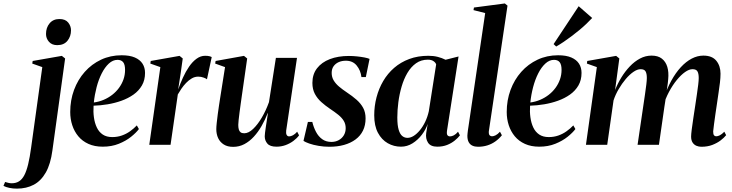

<svg xmlns="http://www.w3.org/2000/svg" viewBox="-148 -837 4231 1110"><path d="M155 32.5Q144.5 111.5 116.8 160.2Q89 209 46.8 231.2Q4.5 253.5 -50 253.5Q-73.5 253.5 -93.8 249.2Q-114 245 -128 237.5L-118.5 215Q-109.5 218 -99.5 220.2Q-89.5 222.5 -80 222.5Q-55.5 222.5 -37.8 211.2Q-20 200 -7.2 175.5Q5.5 151 15 111.5Q24.5 72 32 16L96.5 -449L38.5 -469.5L41 -484.5L209.5 -514L228.5 -499ZM183 -576Q152 -576 135 -595.5Q118 -615 118 -640.5Q118 -677.5 138.8 -702.2Q159.5 -727 195.5 -727Q230 -727 246.2 -706.8Q262.5 -686.5 262.5 -662Q262.5 -626.5 242 -601.2Q221.5 -576 183 -576Z M655 -91Q640 -70.5 610.2 -46.5Q580.5 -22.5 539 -5.8Q497.5 11 446 11Q399 11 363.5 -5Q328 -21 304.8 -49Q281.5 -77 269.8 -113Q258 -149 258 -189.5Q258 -257.5 280 -317Q302 -376.5 342 -421.5Q382 -466.5 436.2 -492Q490.5 -517.5 555 -517.5Q602 -517.5 631.8 -504.5Q661.5 -491.5 676 -468.8Q690.5 -446 690.5 -415.5Q690.5 -374 672.5 -343Q654.5 -312 623.8 -290.2Q593 -268.5 554.8 -254.8Q516.5 -241 474.5 -234Q432.5 -227 393 -226Q390.5 -191 395 -158.2Q399.5 -125.5 411.8 -99.8Q424 -74 446 -59.2Q468 -44.5 501 -44.5Q530.5 -44.5 556.2 -53.5Q582 -62.5 603.8 -78Q625.5 -93.5 643 -112ZM531.5 -491Q504.5 -491 481.2 -469.5Q458 -448 440 -412.5Q422 -377 410.5 -333Q399 -289 394.5 -244.5Q424.5 -248.5 451.5 -260Q478.5 -271.5 501 -289Q523.5 -306.5 540 -329Q556.5 -351.5 565.8 -377.8Q575 -404 575 -433Q575 -464 564 -477.5Q553 -491 531.5 -491Z M715 0 779 -449 721 -469.5 723.5 -484.5 890 -514 908.5 -499 896.5 -413.5 882 -319.5Q894 -354 909.8 -388.5Q925.5 -423 945 -451.5Q964.5 -480 988 -497.2Q1011.5 -514.5 1038 -514.5Q1053.5 -514.5 1062.8 -512Q1072 -509.5 1076 -507L1048.5 -378.5Q1045 -382.5 1029.8 -388.2Q1014.5 -394 998 -394Q978.5 -394 960.8 -383.8Q943 -373.5 927.8 -357.5Q912.5 -341.5 900.5 -323.8Q888.5 -306 880 -291L838 0Z M1200 12Q1167 12 1145.5 -1.8Q1124 -15.5 1113.2 -38.5Q1102.5 -61.5 1102.5 -90.5Q1102.5 -103.5 1105 -127Q1107.5 -150.5 1111 -177.2Q1114.5 -204 1118.2 -227.8Q1122 -251.5 1124 -265.5L1153 -449L1096 -469.5L1098.5 -484.5L1262.5 -514L1281 -499L1249.5 -279Q1247 -261 1243.5 -236.2Q1240 -211.5 1236.8 -186.8Q1233.5 -162 1231.5 -142.5Q1229.5 -123 1229.5 -115Q1229.5 -99.5 1232.5 -88.8Q1235.5 -78 1243 -72.2Q1250.5 -66.5 1264 -66.5Q1289 -66.5 1315.5 -91.8Q1342 -117 1366 -158Q1390 -199 1407 -246.5L1447 -502.5H1569L1506.5 -82Q1504.5 -66 1509.2 -57.2Q1514 -48.5 1523.5 -48.5Q1533.5 -48.5 1546 -55.2Q1558.5 -62 1570 -75.5L1581 -54.5Q1568 -37 1547.8 -22Q1527.5 -7 1502.8 2Q1478 11 1450.5 11Q1413 11 1397.8 -6.8Q1382.5 -24.5 1382.5 -49Q1382.5 -54.5 1384.2 -69.5Q1386 -84.5 1389 -104.5Q1392 -124.5 1395.2 -145.2Q1398.5 -166 1401 -182.5H1399.5Q1384.5 -144 1364.5 -109Q1344.5 -74 1319.5 -46.8Q1294.5 -19.5 1264.8 -3.8Q1235 12 1200 12Z M1967 -391.5H1941.5Q1937 -430 1914.2 -458Q1891.5 -486 1851.5 -486Q1828.5 -486 1810 -477.8Q1791.5 -469.5 1780.5 -454Q1769.5 -438.5 1769.5 -415.5Q1769.5 -391.5 1781 -372.2Q1792.5 -353 1812 -336.5Q1831.5 -320 1855.5 -304Q1889.5 -281.5 1914 -259.8Q1938.5 -238 1952 -212.5Q1965.5 -187 1965.5 -152.5Q1965.5 -112.5 1950.5 -82Q1935.5 -51.5 1907.5 -30.8Q1879.5 -10 1841 0.8Q1802.5 11.5 1756 11.5Q1724.5 11.5 1693.8 6.2Q1663 1 1639.8 -7.2Q1616.5 -15.5 1606.5 -22.5L1632 -132H1657.5Q1665 -101 1678.8 -74.8Q1692.5 -48.5 1714.5 -32.5Q1736.5 -16.5 1768 -16.5Q1791.5 -16.5 1810.2 -26.8Q1829 -37 1839.8 -55Q1850.5 -73 1850.5 -96Q1850.5 -120 1839.2 -138.5Q1828 -157 1807.5 -173.5Q1787 -190 1759 -208.5Q1733 -226 1709.8 -246.8Q1686.5 -267.5 1672.2 -294.5Q1658 -321.5 1658 -357.5Q1658 -407.5 1684.8 -442.2Q1711.5 -477 1759 -495.2Q1806.5 -513.5 1869 -513.5Q1892 -513.5 1915.8 -511Q1939.5 -508.5 1959 -504.8Q1978.5 -501 1988.5 -496.5Z M2436.5 -83Q2433.5 -63 2438.5 -55.8Q2443.5 -48.5 2454 -48.5Q2464 -48.5 2476 -54.8Q2488 -61 2500 -75.5L2511 -54.5Q2500 -40 2481 -24.5Q2462 -9 2436.8 1Q2411.5 11 2380 11Q2341.5 11 2326.5 -12.2Q2311.5 -35.5 2316 -68L2324.5 -120.5Q2314 -88.5 2291 -58.2Q2268 -28 2237 -8.5Q2206 11 2170 11Q2129 11 2093.8 -9Q2058.5 -29 2037 -69.2Q2015.5 -109.5 2015.5 -170.5Q2015.5 -224 2028.8 -274.5Q2042 -325 2067.5 -368.5Q2093 -412 2130.8 -444.8Q2168.5 -477.5 2218.2 -496Q2268 -514.5 2328.5 -514.5Q2358.5 -514.5 2382.8 -508.2Q2407 -502 2428 -491.5L2503 -510.5ZM2373.5 -464.5Q2370.5 -475 2358.2 -483.5Q2346 -492 2325.5 -492Q2286.5 -492 2257.2 -471.2Q2228 -450.5 2207.2 -415.2Q2186.5 -380 2173.8 -336.2Q2161 -292.5 2155 -246.2Q2149 -200 2149 -158Q2149 -112.5 2156.8 -86.8Q2164.5 -61 2177.8 -50.5Q2191 -40 2207.5 -40Q2225.5 -40 2243.8 -51.5Q2262 -63 2279.2 -83.8Q2296.5 -104.5 2310 -132.5Q2323.5 -160.5 2331 -193.5Z M2678 -77.5Q2677 -61 2682.5 -55Q2688 -49 2696.5 -49Q2705.5 -49 2717.2 -54.8Q2729 -60.5 2742.5 -75.5L2753.5 -55Q2737 -34.5 2716 -19.5Q2695 -4.5 2669.8 3.5Q2644.5 11.5 2615.5 11.5Q2597 11.5 2583 5Q2569 -1.5 2561.5 -15.5Q2554 -29.5 2554 -52.5Q2554 -57.5 2555 -65.5Q2556 -73.5 2557.2 -84.2Q2558.5 -95 2560.5 -106L2657 -761.5L2589.5 -778.5L2592 -793.5L2770.5 -817L2786 -804.5Z M3178.5 -91Q3163.5 -70.5 3133.8 -46.5Q3104 -22.5 3062.5 -5.8Q3021 11 2969.5 11Q2922.5 11 2887 -5Q2851.5 -21 2828.2 -49Q2805 -77 2793.2 -113Q2781.5 -149 2781.5 -189.5Q2781.5 -257.5 2803.5 -317Q2825.5 -376.5 2865.5 -421.5Q2905.5 -466.5 2959.8 -492Q3014 -517.5 3078.5 -517.5Q3125.5 -517.5 3155.2 -504.5Q3185 -491.5 3199.5 -468.8Q3214 -446 3214 -415.5Q3214 -374 3196 -343Q3178 -312 3147.2 -290.2Q3116.5 -268.5 3078.2 -254.8Q3040 -241 2998 -234Q2956 -227 2916.5 -226Q2914 -191 2918.5 -158.2Q2923 -125.5 2935.2 -99.8Q2947.5 -74 2969.5 -59.2Q2991.5 -44.5 3024.5 -44.5Q3054 -44.5 3079.8 -53.5Q3105.5 -62.5 3127.2 -78Q3149 -93.5 3166.5 -112ZM3055 -491Q3028 -491 3004.8 -469.5Q2981.5 -448 2963.5 -412.5Q2945.5 -377 2934 -333Q2922.5 -289 2918 -244.5Q2948 -248.5 2975 -260Q3002 -271.5 3024.5 -289Q3047 -306.5 3063.5 -329Q3080 -351.5 3089.2 -377.8Q3098.5 -404 3098.5 -433Q3098.5 -464 3087.5 -477.5Q3076.5 -491 3055 -491ZM3052.5 -582 3197.5 -801 3275.5 -733Q3260.5 -717 3241.8 -699Q3223 -681 3201.2 -663Q3179.5 -645 3156.5 -627.8Q3133.5 -610.5 3111 -595.2Q3088.5 -580 3067.5 -568Z M3432.5 -499 3408 -316.5Q3422.5 -353.5 3444 -388.8Q3465.5 -424 3492.8 -452.8Q3520 -481.5 3551.8 -498.5Q3583.5 -515.5 3619 -515.5Q3656 -515.5 3678.2 -498.2Q3700.5 -481 3709.8 -450.5Q3719 -420 3715 -379.5Q3714.5 -371.5 3712.8 -356.8Q3711 -342 3708.2 -324.2Q3705.5 -306.5 3702.5 -289L3689.5 -268.5Q3708 -325 3733 -370.5Q3758 -416 3788 -448.5Q3818 -481 3851 -498.2Q3884 -515.5 3918.5 -515.5Q3969 -515.5 3993.2 -485.8Q4017.5 -456 4017.5 -411Q4017.5 -387.5 4014.2 -359.8Q4011 -332 4006.2 -301Q4001.5 -270 3997 -238Q3992.5 -209 3988 -177.5Q3983.5 -146 3980 -119.5Q3976.5 -93 3975 -77.5Q3975 -61 3979.8 -55Q3984.5 -49 3992.5 -49Q4002 -49 4013.8 -55Q4025.5 -61 4039.5 -75.5L4050 -55.5Q4038 -40.5 4018 -25.2Q3998 -10 3970.2 0.8Q3942.5 11.5 3906.5 11.5Q3892 11.5 3878.2 5.8Q3864.5 0 3856 -13Q3847.5 -26 3847.5 -47.5Q3847.5 -60 3851.2 -89.5Q3855 -119 3860.5 -155.5Q3866 -192 3871 -224.5Q3876 -259 3880.8 -290.5Q3885.5 -322 3888.5 -347Q3891.5 -372 3891.5 -386Q3891.5 -411.5 3884.2 -424.2Q3877 -437 3855.5 -437Q3836 -437 3812.5 -420.5Q3789 -404 3764.8 -374.5Q3740.5 -345 3719.5 -305.5Q3698.5 -266 3684.5 -219.5L3705.5 -301.5Q3703 -285.5 3701.2 -273Q3699.5 -260.5 3697.5 -248Q3695.5 -235.5 3693 -219.5L3661.5 0H3538L3571 -224.5Q3576 -259 3580.8 -291Q3585.5 -323 3588.5 -348Q3591.5 -373 3591.5 -386Q3591.5 -411.5 3584.2 -424.2Q3577 -437 3555.5 -437Q3536.5 -437 3514 -421.5Q3491.5 -406 3469.5 -380Q3447.5 -354 3428.8 -322Q3410 -290 3399 -256.5L3362.5 0H3239.5L3302.5 -449L3245 -469.5L3247 -484.5L3414 -514Z"/></svg>

Font: Merriweather 144pt SemiBold
Style: Italic
Weight: 600
Italic angle: -7.8°
Version: Version 2.101